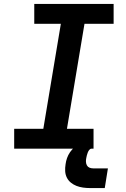

<svg xmlns="http://www.w3.org/2000/svg" viewBox="-20 -755 640 975"><path d="M52 0V-101H200L289 -634H154V-735H557V-634H409L320 -101H455V0ZM437 200Q419 200 401.5 197.5Q384 195 368.5 189Q353 183 340 172.5Q327 162 319.5 147Q312 132 311 114.5Q310 97 313 79Q315 63 320.5 47.5Q326 32 335.5 18Q345 4 358.5 -7.5Q372 -19 387.5 -26Q403 -33 419 -35.5Q435 -38 451 -38L445 0Q438 0 433 6.5Q428 13 425.5 20Q423 27 421 34Q419 41 418 48Q416 57 416.5 67Q417 77 421.5 85Q426 93 434.5 96.5Q443 100 453 100H528L512 200Z"/></svg>

Font: Iosevka Curly Extended Oblique
Style: Bold
Weight: 700
Width: 7
Italic angle: -9°
Monospace: yes
Designer: Belleve Invis
Foundry: Belleve Invis
Version: Version 11.1.0; ttfautohint (v1.8.3)